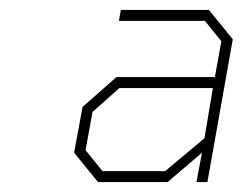

<svg xmlns="http://www.w3.org/2000/svg" viewBox="-20 -757 488 386"><path d="M177 -391 129 -450 146 -542 214 -602H412L425 -674L392 -715H219L223 -737H400L448 -678L397 -391H375L386 -450L317 -391ZM186 -413H312L391 -479L408 -580H220L166 -532L152 -455Z"/></svg>

Font: Tomorrow Thin
Style: Italic
Weight: 250
Italic angle: -10°
Designer: Tony de Marco, Monica Rizzolli
Foundry: Just in Type
Version: Version 2.002